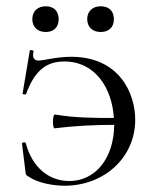

<svg xmlns="http://www.w3.org/2000/svg" viewBox="-20 -580 486 612"><path d="M207 -399C159 -399 120 -387 102 -387C92 -387 81 -394 87 -416C88 -420 76 -422 75 -419L52 -282C50 -279 62 -278 63 -280C92 -360 132 -384 185 -384C284 -384 337 -299 343 -204C281 -204 220 -204 155 -215C147 -216 147 -170 154 -171C218 -179 281 -182 344 -182C343 -74 283 -3 201 -3C137 -3 83 -45 62 -124C61 -128 50 -126 50 -123L61 -34C62 -23 63 -21 73 -16C99 2 146 12 186 12C311 12 411 -77 411 -198C411 -283 360 -399 207 -399ZM126 -478C151 -478 167 -493 167 -519C167 -544 152 -560 126 -560C101 -560 83 -545 83 -519C83 -494 100 -478 126 -478ZM301 -478C327 -478 343 -493 343 -519C343 -544 328 -560 301 -560C276 -560 258 -545 258 -519C258 -494 275 -478 301 -478Z"/></svg>

Font: Cormorant Garamond
Style: Regular
Weight: 400
Designer: Christian Thalmann (Catharsis Fonts)
Foundry: Catharsis Fonts
Version: Version 4.002;Glyphs 3.4 (3410)